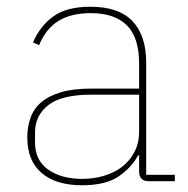

<svg xmlns="http://www.w3.org/2000/svg" viewBox="-20 -538 559 570"><path d="M422 0Q393 0 393 -29V-77H390Q371 -41 332.5 -14.5Q294 12 224 12Q146 12 103.5 -24.5Q61 -61 61 -130Q61 -161 70.5 -188Q80 -215 102 -234Q124 -253 160.5 -264Q197 -275 251 -275H393V-349Q393 -427 356.5 -463Q320 -499 249 -499Q192 -499 154.5 -476.5Q117 -454 96 -404L78 -412Q99 -461 138.5 -489.5Q178 -518 249 -518Q332 -518 373 -475.5Q414 -433 414 -352V-19H499V0ZM224 -7Q258 -7 288.5 -16Q319 -25 342 -42.5Q365 -60 379 -86.5Q393 -113 393 -148V-257H252Q163 -257 123.5 -226Q84 -195 84 -145V-115Q84 -62 123 -34.5Q162 -7 224 -7Z"/></svg>

Font: IBM Plex Sans Devanagari Thin
Style: Regular
Weight: 100
Designer: Mike Abbink, Paul van der Laan, Pieter van Rosmalen, Erin McLaughlin
Foundry: Bold Monday
Version: Version 1.1